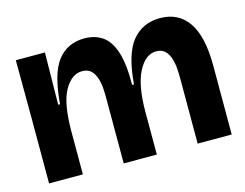

<svg xmlns="http://www.w3.org/2000/svg" viewBox="-80 -664 1010 790"><g transform="rotate(-15 425.0 -269.5)"><path d="M39 0V-277L38 -525H162L159 -303H167Q177 -432 219 -485.5Q261 -539 333 -539Q377 -539 409 -517.5Q441 -496 458 -444.5Q475 -393 474 -303H482Q492 -431 536.5 -485Q581 -539 655 -539Q734 -539 775.5 -478Q817 -417 817 -294V0H672V-280Q672 -297 670.5 -319.5Q669 -342 662.5 -363Q656 -384 642.5 -397.5Q629 -411 605 -411Q559 -411 528.5 -352.5Q498 -294 498 -181V0H357V-282Q357 -299 355.5 -321Q354 -343 347.5 -363.5Q341 -384 327.5 -397.5Q314 -411 289 -411Q245 -411 214 -357Q183 -303 183 -181V0Z"/></g></svg>

Font: Bricolage Grotesque 48pt Bricolage Grotesque 48pt Regular
Style: Bold
Weight: 700
Designer: Mathieu Triay
Foundry: Atelier Triay
Version: Version 1.000; ttfautohint (v1.8.4.7-5d5b);gftools[0.9.32]